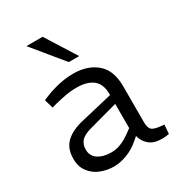

<svg xmlns="http://www.w3.org/2000/svg" viewBox="-180 -857 897 976"><g transform="rotate(-30 269.0 -369.5)"><path d="M204 7Q164 7 127 -7.5Q90 -22 66.5 -53Q43 -84 43 -130Q43 -192 80 -226Q117 -260 185 -275L367 -318V-322Q367 -383 333 -409.5Q299 -436 238 -436Q203 -436 169 -429.5Q135 -423 108 -416L82 -409L67 -461L92 -471Q134 -488 175.5 -497Q217 -506 259 -506Q342 -506 394.5 -461.5Q447 -417 447 -324V-111Q447 -77 463 -65Q479 -53 531 -50L527 3Q519 4 508.5 5.5Q498 7 487 7Q438 7 411.5 -15.5Q385 -38 377 -72L354 -52Q320 -23 280 -8Q240 7 204 7ZM229 -62Q256 -62 283 -72.5Q310 -83 338 -103L367 -124V-266L198 -220Q154 -208 137.5 -188Q121 -168 121 -139Q121 -102 150.5 -82Q180 -62 229 -62ZM269 -568 123 -746H218L330 -568Z"/></g></svg>

Font: REM Light
Style: Regular
Weight: 300
Designer: Octavio Pardo
Foundry: Ashler Design
Version: Version 1.005;gftools[0.9.28]